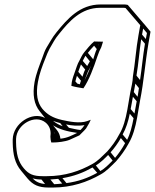

<svg xmlns="http://www.w3.org/2000/svg" viewBox="-20 -589 695 861"><path d="M564 -173 551 -97C543 -54 533 -16 515 13C500 42 480 69 461 90C438 112 420 132 395 146C338 178 272 201 190 201H171C129 201 109 192 87 166C61 136 53 100 52 49V34C54 -31 137 -79 185 -39C199 -27 207 -11 207 10L206 24C206 34 208 43 210 50H217C239 50 273 46 292 38C306 32 322 24 336 18C344 11 351 2 358 -4L366 -13C371 -21 375 -28 380 -37L387 -52L371 -46C337 -34 290 -44 258 -51C217 -60 191 -76 170 -101C148 -128 140 -166 150 -221C156 -257 170 -294 183 -326C189 -343 196 -358 202 -370C219 -398 224 -412 245 -437C290 -493 343 -554 429 -554H531C535 -554 539 -554 543 -553L609 -476L601 -431C590 -371 586 -305 576 -246C575 -221 570 -203 564 -173ZM354 -193C380 -231 400 -286 416 -334C422 -352 428 -366 434 -377L435 -380L442 -402L402 -403C386 -390 369 -368 358 -355C348 -343 343 -330 336 -317C327 -303 320 -277 316 -267C312 -257 304 -234 302 -221L300 -204C317 -199 335 -196 354 -193ZM218 -27C245 -9 283 1 326 7C300 19 285 29 251 33C249 18 244 5 235 -6ZM362 -277C357 -268 353 -255 350 -245L331 -267C334 -276 339 -290 343 -300ZM371 -293 351 -316C356 -325 359 -332 363 -339L383 -314C378 -306 375 -300 371 -293ZM343 -227C341 -223 340 -217 338 -211C334 -212 331 -213 327 -214L318 -224C320 -231 322 -240 325 -249ZM227 12 222 5V4C224 6 225 9 227 12ZM261 -23C244 -29 230 -37 218 -47C228 -43 238 -40 250 -37ZM289 -16 276 -31C301 -26 330 -23 359 -28C354 -20 348 -13 341 -6C322 -8 304 -13 289 -16ZM630 -393C621 -340 616 -283 608 -230L592 -250C601 -302 605 -360 613 -413ZM634 -414 617 -434 622 -461 639 -441ZM603 -194C601 -183 600 -170 597 -155L580 -176C583 -190 585 -203 587 -214ZM593 -135 583 -80 566 -100 576 -155ZM579 -59C572 -22 564 11 550 38L530 14C545 -13 555 -44 562 -79ZM541 53C528 77 512 100 496 119L476 94C493 75 509 53 522 30ZM485 131C466 150 451 166 430 178L410 153C431 140 448 123 465 106ZM416 186C374 209 332 225 278 232L260 210C313 201 354 185 395 162ZM259 234C246 235 237 237 223 237L206 216C217 215 226 214 241 213ZM182 236C157 234 141 226 126 211C137 214 151 216 166 216ZM646 -396 655 -447 626 -482 624 -484 553 -567C547 -569 540 -569 533 -569H431C338 -569 282 -504 234 -445C212 -418 205 -401 189 -376C181 -363 175 -345 169 -328C157 -296 142 -259 135 -221C125 -164 133 -121 158 -90L182 -60C124 -91 39 -36 37 36V51C38 104 47 144 75 177L104 212C128 240 153 252 198 252H217C302 252 372 227 430 194C458 179 478 156 500 135C521 111 541 84 557 54C576 22 587 -18 595 -62L608 -138C625 -222 631 -309 646 -396ZM398 -323 374 -352C382 -362 392 -374 402 -384L414 -369C408 -357 403 -339 398 -323ZM420 -388H422L421 -386ZM388 -295C380 -272 369 -248 359 -228C364 -239 373 -267 378 -275C383 -281 385 -290 388 -295Z"/></svg>

Font: Blanket
Style: Ugh
Weight: 900
Foundry: Cannot Into Space Fonts
Version: Version 0.9